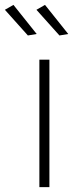

<svg xmlns="http://www.w3.org/2000/svg" viewBox="-57 -765 327 785"><path d="M104 -521H145V0H104ZM-2 -745 93 -626 57 -620 -37 -725ZM127 -745 222 -626 186 -620 92 -725Z"/></svg>

Font: Montserrat arm2 ExtraLight
Style: Regular
Weight: 275
Designer: Julieta Ulanovsky
Foundry: Julieta Ulanovsky
Version: Version 6.000